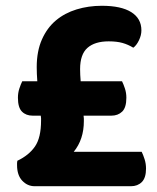

<svg xmlns="http://www.w3.org/2000/svg" viewBox="-20 -644 544 664"><path d="M122 -227Q122 -231 122 -235Q122 -239 121 -244H93Q70 -244 56 -258Q42 -272 42 -306Q42 -323 47 -338Q52 -353 57 -363H109Q108 -376 107.5 -388.5Q107 -401 107 -412Q107 -467 125 -507.5Q143 -548 173.5 -573.5Q204 -599 245 -611.5Q286 -624 332 -624Q399 -624 434 -602Q469 -580 469 -539Q469 -522 460.5 -504.5Q452 -487 441 -479Q423 -490 403.5 -495.5Q384 -501 356 -501Q308 -501 282.5 -478.5Q257 -456 257 -405Q257 -396 257.5 -385Q258 -374 259 -363H402Q407 -353 412 -338Q417 -323 417 -306Q417 -272 402.5 -258Q388 -244 365 -244H269Q270 -239 270 -234Q270 -229 270 -225Q270 -162 235 -119H470Q475 -109 480 -93.5Q485 -78 485 -61Q485 -29 470.5 -14.5Q456 0 433 0H100Q75 0 57 -19Q39 -38 39 -73Q39 -78 39 -80.5Q39 -83 40 -88Q80 -107 101 -137.5Q122 -168 122 -227Z"/></svg>

Font: Baloo 2
Style: Bold
Weight: 700
Designer: Sarang Kulkarni and Ek Type
Foundry: Ek Type
Version: Version 1.640;hotconv 1.0.111;makeotfexe 2.5.65597; ttfautoh